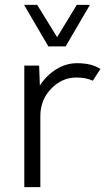

<svg xmlns="http://www.w3.org/2000/svg" viewBox="-20 -770 433 790"><path d="M250 -579H179L79 -750H133L215 -617L296 -750H350ZM297 -510Q358 -510 393 -486L362 -438Q334 -451 294 -451Q235 -451 190.5 -405Q146 -359 146 -292V0H80V-500H141L144 -418Q171 -460 211.5 -485Q252 -510 297 -510Z"/></svg>

Font: Orkney Light
Style: Regular
Weight: 300
Designer: Samuel Oakes and Alfredo Marco Pradil
Foundry: Alfredo Marco Pradil
Version: 1.0; ttfautohint (v1.5)